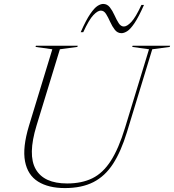

<svg xmlns="http://www.w3.org/2000/svg" viewBox="-20 -948 886 978"><path d="M166 -308Q120.5 -159 162 -86.2Q203.5 -13.5 322 -13.5Q396.5 -13.5 450.5 -40Q504.5 -66.5 544.5 -128.8Q584.5 -191 617 -297.5L739 -697L653.5 -709L655.5 -715H846.5L844.5 -709L755.5 -697L626.5 -274.5Q596.5 -176.5 555.8 -113.5Q515 -50.5 455.5 -20.2Q396 10 310.5 10Q227 10 174 -23Q121 -56 107.5 -126Q94 -196 127.5 -307L246.5 -697L161 -709L163 -715H376L374 -709L285 -697ZM713.5 -923Q686 -861 665 -830Q644 -799 627.8 -789Q611.5 -779 599 -779Q578.5 -779 565 -796.2Q551.5 -813.5 541.2 -836.5Q531 -859.5 520.2 -876.8Q509.5 -894 493.5 -894Q477.5 -894 455.5 -871Q433.5 -848 404 -784H391Q418.5 -846.5 439.8 -877.2Q461 -908 477 -918Q493 -928 505.5 -928Q526 -928 539.5 -910.8Q553 -893.5 563.2 -870.5Q573.5 -847.5 584.5 -830.2Q595.5 -813 611 -813Q627 -813 649 -836.2Q671 -859.5 700.5 -923Z"/></svg>

Font: Newsreader 72pt ExtraLight
Style: Italic
Weight: 275
Italic angle: -17°
Designer: Hugues Gentile
Foundry: Production Type
Version: Version 1.003; ttfautohint (v1.8.3)